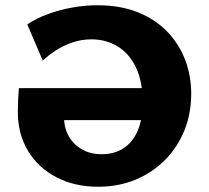

<svg xmlns="http://www.w3.org/2000/svg" viewBox="-20 -695 797 732"><path d="M354 17Q265 17 195.5 -19Q126 -55 87 -119.5Q48 -184 48 -268Q48 -291 49 -312.5Q50 -334 52 -359L230 -323Q227 -310 225.5 -288Q224 -266 224 -251Q224 -208 242 -176Q260 -144 292.5 -125.5Q325 -107 367 -107Q417 -107 452 -130.5Q487 -154 505.5 -198Q524 -242 524 -304Q524 -384 498.5 -437.5Q473 -491 428.5 -518Q384 -545 329 -545Q290 -545 255.5 -533Q221 -521 192.5 -502.5Q164 -484 143 -464L84 -602Q120 -626 164.5 -642Q209 -658 257 -666.5Q305 -675 351 -675Q439 -675 506 -648Q573 -621 618 -574Q663 -527 686 -466.5Q709 -406 709 -338Q709 -261 682.5 -196.5Q656 -132 608 -84Q560 -36 495.5 -9.5Q431 17 354 17ZM160 -237 52 -359H570V-237Z"/></svg>

Font: Ysabeau SC Black
Style: Regular
Weight: 900
Designer: Christian Thalmann (Catharsis Fonts)
Version: Version 2.001;gftools[0.9.30]; featfreeze: smcp